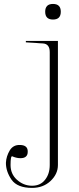

<svg xmlns="http://www.w3.org/2000/svg" viewBox="-20 -709 392 950"><path d="M81.1 73.7Q70.3 73.7 59.8 71Q49.3 68.4 41 64.5Q32.2 60.5 32.2 107.4Q32.2 151.4 63 179.7Q96.2 210 138.7 210Q180.7 210 203.6 179.7Q226.1 150.9 226.1 107.4V-451.2Q226.1 -492.2 191.9 -494.1Q183.1 -494.6 174.1 -495.1Q165 -495.6 156.2 -496.6Q145.5 -497.6 132.1 -498Q118.7 -498.5 107.9 -499.5V-506.3H266.6V107.4Q266.6 152.8 229 187.5Q192.9 220.7 138.7 220.7Q65.9 220.7 37.1 180.2Q8.8 138.7 9.3 96.2Q10.7 64.5 28.8 34.2Q45.9 7.3 78.6 8.3Q118.2 8.8 117.2 42Q117.2 73.7 81.1 73.7ZM242.2 -612.3Q203.6 -612.3 203.6 -650.9Q203.6 -689.5 242.2 -689.5Q280.8 -689.5 280.8 -650.9Q280.8 -612.3 242.2 -612.3Z"/></svg>

Font: Tartlers End
Style: Regular
Weight: 200
Designer: Peter Wiegel
Foundry: Peter Wiegel
Version: Version 1.000 2013 initial release